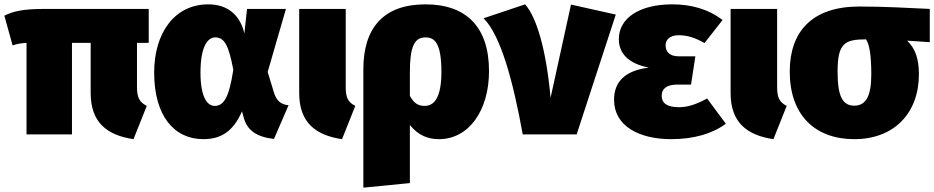

<svg xmlns="http://www.w3.org/2000/svg" viewBox="-31 -618 4296 883"><path d="M653 -421V-577H175C73 -577 30 -566 -11 -546L27 -409C50 -417 64 -419 91 -421V0H300V-421H386V-190C386 -56 460 4 583 22L644 -131C610 -148 599 -170 599 -218V-421Z M927 -598C772 -598 678 -467 678 -284C678 -85 770 22 904 22C987 22 1042 -15 1082 -106L1089 -80C1105 -17 1151 12 1229 21L1296 -134C1264 -137 1241 -152 1229 -192L1200 -287L1284 -577H1105L1093 -464C1075 -542 1022 -598 927 -598ZM959 -446C1002 -446 1021 -408 1042 -297C1022 -168 998 -131 956 -131C925 -131 891 -166 891 -284C891 -400 922 -446 959 -446Z M1559 -577H1345V-190C1345 -56 1419 4 1542 22L1603 -131C1569 -148 1559 -170 1559 -218Z M1926 -598C1731 -598 1640 -488 1640 -299V245L1854 224V-43C1893 5 1937 22 1988 22C2126 22 2218 -111 2218 -291C2218 -495 2112 -598 1926 -598ZM1922 -131C1894 -131 1874 -141 1854 -177V-284C1854 -403 1874 -446 1926 -446C1967 -446 1999 -422 1999 -287C1999 -171 1967 -131 1922 -131Z M2384 -598 2193 -534C2272 -455 2329 -244 2373 0H2621L2801 -551L2595 -597L2501 -168C2481 -394 2435 -541 2384 -598Z M3060 -598C2915 -598 2815 -538 2815 -438C2815 -374 2857 -326 2953 -307C2845 -294 2793 -243 2793 -159C2793 -39 2907 22 3056 22C3161 22 3247 -4 3307 -49L3221 -165C3167 -136 3130 -125 3091 -125C3035 -125 3012 -145 3012 -178C3012 -207 3032 -229 3083 -229H3147L3167 -359H3091C3048 -359 3030 -380 3030 -410C3030 -440 3056 -456 3090 -456C3133 -456 3168 -443 3209 -420L3292 -526C3225 -577 3147 -598 3060 -598Z M3543 -577H3329V-190C3329 -56 3403 4 3526 22L3587 -131C3553 -148 3543 -170 3543 -218Z M4245 -577C4140 -582 4033 -588 3921 -588C3703 -588 3601 -472 3601 -289C3601 -89 3717 22 3898 22C4082 22 4195 -99 4195 -276C4195 -349 4178 -395 4141 -431L4245 -424ZM3898 -132C3844 -132 3821 -175 3821 -288C3821 -419 3853 -437 3952 -437C3967 -413 3976 -368 3976 -276C3976 -178 3952 -132 3898 -132Z"/></svg>

Font: Glow Sans SC Normal Heavy
Style: Regular
Weight: 900
Designer: Ryoko NISHIZUKA (kana, bopomofo & ideographs); Paul D. Hunt (Latin, Greek & Cyrillic); Sandoll Communications, Soo-young
Version: Version 0.93